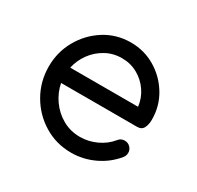

<svg xmlns="http://www.w3.org/2000/svg" viewBox="-116 -634 800 778"><g transform="rotate(30 283.5 -245.0)"><path d="M301.8 9.8Q231 9.8 173.6 -25.4Q116.2 -60.5 82.5 -119.4Q48.8 -178.2 48.8 -248.5Q48.8 -315.4 80.8 -372.3Q112.8 -429.2 167.5 -463.9Q222.2 -498.5 289.6 -498.5Q351.6 -498.5 403.6 -467.8Q455.6 -437 487.1 -385Q518.6 -333 518.6 -269.5Q518.6 -247.1 510.5 -231Q502.4 -214.8 481 -214.8H125.5Q133.3 -174.3 157.5 -139.9Q181.6 -105.5 218.5 -84.5Q255.4 -63.5 300.8 -63.5Q339.4 -63.5 376.5 -80.6Q413.6 -97.7 437.5 -127.4Q448.2 -141.6 466.3 -141.6Q481.4 -141.6 492.2 -130.9Q502.9 -120.1 502.9 -105Q502.9 -91.8 494.1 -81.1Q459 -38.1 408 -14.2Q356.9 9.8 301.8 9.8ZM443.8 -287.1Q439.5 -325.2 418 -356.7Q396.5 -388.2 363.3 -406.7Q330.1 -425.3 290 -425.3Q248.5 -425.3 214.4 -406.2Q180.2 -387.2 157.5 -356Q134.8 -324.7 126.5 -287.1Z"/></g></svg>

Font: Manjari
Style: Regular
Weight: 400
Designer: Santhosh Thottingal <santhosh.thottingal@gmail.com>
Foundry: SMC
Version: Version 2.000